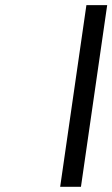

<svg xmlns="http://www.w3.org/2000/svg" viewBox="-20 -720 433 740"><path d="M211.9 0 313 -700.2H393.1L292 0Z"/></svg>

Font: Trueno Light
Style: Italic
Weight: 300
Designer: Julieta Ulanovsky
Foundry: Julieta Ulanovsky
Version: Version 3.001b | FøM Fix